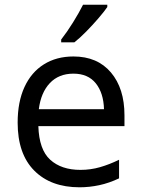

<svg xmlns="http://www.w3.org/2000/svg" viewBox="-20 -786 603 816"><path d="M318 10Q196 10 125.5 -61Q55 -132 55 -265Q55 -353 84 -416Q113 -479 166.5 -512.5Q220 -546 292 -546Q394 -546 451.5 -478Q509 -410 509 -296V-250H143Q146 -150 193.5 -107Q241 -64 322 -64Q365 -64 405 -75.5Q445 -87 486 -107V-28Q444 -8 402 1Q360 10 318 10ZM422 -322Q420 -391 387 -432Q354 -473 292 -473Q230 -473 192 -433Q154 -393 145 -322ZM240 -618Q265 -650 290.5 -691Q316 -732 333 -766H436V-756Q423 -737 398.5 -708.5Q374 -680 346.5 -652Q319 -624 296 -606H240Z"/></svg>

Font: Noto Sans Mono SemiCondensed
Style: Regular
Weight: 400
Width: 4
Designer: Monotype Design Team
Foundry: Monotype Imaging Inc.
Version: Version 2.014